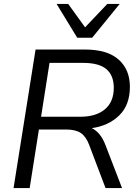

<svg xmlns="http://www.w3.org/2000/svg" viewBox="-20 -957 709 977"><path d="M49 0 161 -705H412Q526 -705 583.5 -654Q641 -603 641 -515Q641 -423 587 -370Q533 -317 447 -305Q470 -294 487.5 -272Q505 -250 517 -218L601 0H517L434 -219Q418 -262 391.5 -280Q365 -298 316 -298H178L131 0ZM189 -363H389Q469 -363 514 -401Q559 -439 559 -510Q559 -573 521.5 -605Q484 -637 403 -637H232ZM373 -765 268 -937H327L413 -818L526 -937H589L449 -765Z"/></svg>

Font: Nunito Sans
Style: Italic
Weight: 400
Italic angle: -9°
Designer: Vernon Adams
Foundry: Vernon Adams
Version: Version 3.006; ttfautohint (v1.8.3)